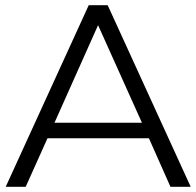

<svg xmlns="http://www.w3.org/2000/svg" viewBox="-20 -720 757 740"><path d="M2 0 322 -700H395L715 0H637L554 -187H163L79 0ZM190 -247H527L358 -623Z"/></svg>

Font: Montserrat
Style: Regular
Weight: 400
Designer: Julieta Ulanovsky
Foundry: Julieta Ulanovsky
Version: Version 9.000; ttfautohint (v1.8.4.7-5d5b)